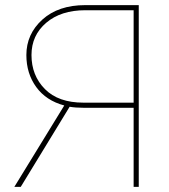

<svg xmlns="http://www.w3.org/2000/svg" viewBox="-20 -730 661 750"><path d="M522 0H502V-309H306Q275 -309 252 -313L61 0H36L231 -318Q160 -337 121.5 -390Q83 -443 83 -515Q83 -597 145.5 -653.5Q208 -710 313 -710H522ZM502 -329V-690H313Q218 -690 160.5 -641Q103 -592 103 -515Q103 -435 155.5 -382Q208 -329 306 -329Z"/></svg>

Font: Raleway
Style: Thin
Weight: 100
Designer: Matt McInerney, Pablo Impallari, Rodrigo Fuenzalida
Foundry: Matt McInerney, Pablo Impallari, Rodrigo Fuenzalida
Version: Version 3.000